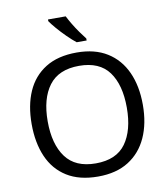

<svg xmlns="http://www.w3.org/2000/svg" viewBox="-100 -1028 981 1121"><g transform="rotate(-10 390.5 -467.0)"><path d="M720 -358Q720 -247 682.5 -164.5Q645 -82 572 -36Q499 10 391 10Q280 10 206.5 -36Q133 -82 97 -165Q61 -248 61 -359Q61 -469 97 -551Q133 -633 206.5 -679Q280 -725 392 -725Q499 -725 572 -679.5Q645 -634 682.5 -551.5Q720 -469 720 -358ZM156 -358Q156 -223 213 -145.5Q270 -68 391 -68Q513 -68 569 -145.5Q625 -223 625 -358Q625 -493 569 -569.5Q513 -646 392 -646Q271 -646 213.5 -569.5Q156 -493 156 -358ZM366 -944Q377 -922 393.5 -894.5Q410 -867 428.5 -841Q447 -815 462 -796V-784H403Q380 -802 351 -830.5Q322 -859 297.5 -887.5Q273 -916 261 -934V-944Z"/></g></svg>

Font: Noto Znamenny Musical Notation
Style: Regular
Weight: 400
Version: Version 1.003; ttfautohint (v1.8.4.7-5d5b)